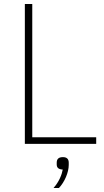

<svg xmlns="http://www.w3.org/2000/svg" viewBox="-20 -718 521 958"><path d="M104 0V-698H141V-33H460V0ZM294 66C313 66 323 75 323 94V105C323 142 302 191 274 220H247C275 189 289 152 293 128C270 127 263 117 263 102V94C263 75 273 66 294 66Z"/></svg>

Font: Plexus Sans ExtraLight
Style: Regular
Weight: 250
Version: Version 2.001;PS 002.001;hotconv 1.0.70;makeotf.lib2.5.58329